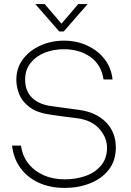

<svg xmlns="http://www.w3.org/2000/svg" viewBox="-20 -910 640 940"><path d="M270 -756 153 -890H199L281 -794L363 -890H409L292 -756ZM297 10Q224 10 168.5 -16Q113 -42 79.5 -88.5Q46 -135 39 -197H83Q89 -148 117.5 -111Q146 -74 192 -53Q238 -32 297 -32Q353 -32 400 -49Q447 -66 475.5 -100.5Q504 -135 504 -187Q504 -236 467 -278.5Q430 -321 359 -331Q327 -335 295 -339Q263 -343 231 -348Q163 -357 126 -384.5Q89 -412 74.5 -448Q60 -484 60 -519Q60 -578 93 -621Q126 -664 179 -687.5Q232 -711 293 -711Q355 -711 407 -687Q459 -663 492 -620.5Q525 -578 531 -521H487Q475 -595 421.5 -632Q368 -669 293 -669Q242 -669 199 -652Q156 -635 129.5 -601.5Q103 -568 103 -520Q103 -463 138.5 -430Q174 -397 235 -390Q265 -386 301.5 -381Q338 -376 367 -372Q450 -361 498.5 -312Q547 -263 547 -188Q547 -123 512.5 -79Q478 -35 421 -12.5Q364 10 297 10Z"/></svg>

Font: Haskoy ExtraLight
Style: Regular
Weight: 200
Designer: Ertekin Erdin
Foundry: Ertekin Erdin
Version: Version 2.000; ttfautohint (v1.8.4.7-5d5b)